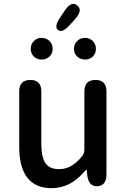

<svg xmlns="http://www.w3.org/2000/svg" viewBox="-20 -966 660 999"><path d="M249 13Q80 13 80 -204V-490Q80 -550 138 -550Q195 -550 195 -490V-218Q195 -148 216.5 -117Q238 -86 287 -86Q325 -86 354.5 -105Q384 -124 407 -153Q419 -168 419 -187V-490Q419 -550 477 -550Q534 -550 534 -490V-59Q534 0 487 3Q441 5 434 -54L432 -76Q431 -83 429.5 -83Q428 -83 417 -71Q345 13 249 13ZM196.5 -656Q172 -656 156 -672Q140 -688 140 -712Q140 -736 156 -752.5Q172 -769 196.5 -769Q221 -769 237.5 -752.5Q254 -736 254 -712Q254 -688 237.5 -672Q221 -656 196.5 -656ZM422.5 -656Q398 -656 381.5 -672Q365 -688 365 -712Q365 -736 381.5 -752.5Q398 -769 422.5 -769Q447 -769 463 -752.5Q479 -736 479 -712Q479 -688 463 -672Q447 -656 422.5 -656ZM343 -836Q304 -792 282 -810Q260 -827 293 -875L317 -911Q351 -962 382 -938Q412 -914 372 -868Z"/></svg>

Font: Resource Han Rounded CN Medium
Style: Regular
Weight: 500
Designer: Cyano Hao (round all glyphs); Ryoko NISHIZUKA 西塚涼子 (kana, bopomofo & ideographs); Paul D. Hunt (Latin, Greek & Cyrillic)
Foundry: Cyano Hao
Version: 0.990